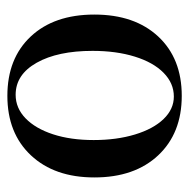

<svg xmlns="http://www.w3.org/2000/svg" viewBox="-16 -500 525 534"><g transform="rotate(90 247.0 -233.5)"><path d="M21 -233Q21 -345 82 -410.5Q143 -476 247 -476Q351 -476 412.5 -410.5Q474 -345 474 -233Q474 -122 412.5 -56.5Q351 9 247 9Q143 9 82 -56Q21 -121 21 -233ZM370 -231Q370 -295 354.5 -346Q339 -397 311.5 -425.5Q284 -454 249 -454Q212 -454 183 -425.5Q154 -397 138 -345.5Q122 -294 122 -228Q122 -131 155 -72.5Q188 -14 244 -14Q281 -14 309.5 -41.5Q338 -69 354 -118Q370 -167 370 -231Z"/></g></svg>

Font: Katibeh
Style: Regular
Weight: 400
Designer: Arabic design by Kourosh Beigpour, Latin design by Eduardo Tunni, engineering by Lasse Fister
Version: Version 1.0010g